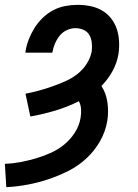

<svg xmlns="http://www.w3.org/2000/svg" viewBox="-49 -548 569 791"><path d="M-23 223 -29 127Q2 126 34 120Q66 114 97 105Q128 96 158.5 82.5Q189 69 215 48Q241 27 259.5 -2Q278 -31 283 -63Q286 -80 285 -98Q284 -116 276 -131Q228 -107 177.5 -92Q127 -77 76 -68L56 -162Q83 -167 110.5 -174.5Q138 -182 165 -191.5Q192 -201 218.5 -212.5Q245 -224 268.5 -242Q292 -260 308 -285Q324 -310 329 -337Q331 -355 329 -372.5Q327 -390 319 -404Q311 -418 295 -425Q279 -432 262 -432Q244 -432 226.5 -424Q209 -416 197 -401Q185 -386 177.5 -368.5Q170 -351 167 -333V-331H56V-336Q60 -361 69.5 -385.5Q79 -410 93 -432.5Q107 -455 126.5 -474Q146 -493 169.5 -505.5Q193 -518 219 -523Q245 -528 270 -528Q297 -528 322.5 -523Q348 -518 370 -505.5Q392 -493 408 -473Q424 -453 432 -429Q440 -405 441.5 -378.5Q443 -352 439 -325Q433 -289 414.5 -255Q396 -221 369 -194Q388 -164 393.5 -126.5Q399 -89 393 -50Q386 -7 363.5 33Q341 73 307 104.5Q273 136 232 156.5Q191 177 148.5 191Q106 205 63 213Q20 221 -23 223Z"/></svg>

Font: Iosevka Term Curly
Style: Bold Italic
Weight: 700
Italic angle: -9°
Designer: Belleve Invis
Foundry: Belleve Invis
Version: Version 32.3.0